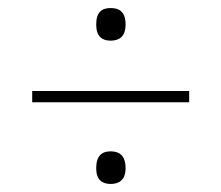

<svg xmlns="http://www.w3.org/2000/svg" viewBox="-20 -597 550 477"><path d="M255 -496C276 -496 292 -506 292 -536C292 -568 276 -577 255 -577C234 -577 219 -568 219 -536C219 -506 234 -496 255 -496ZM60 -343H450V-371H60ZM255 -140C276 -140 292 -150 292 -179C292 -211 276 -221 255 -221C234 -221 219 -211 219 -179C219 -150 234 -140 255 -140Z"/></svg>

Font: Noto Serif Tamil SemiCondensed Thin
Style: Regular
Weight: 100
Width: 4
Designer: Indian Type Foundry, Tom Grace, and the Monotype Design Team
Foundry: Monotype Imaging Inc.
Version: Version 2.004